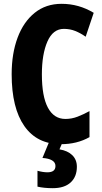

<svg xmlns="http://www.w3.org/2000/svg" viewBox="-20 -744 534 1004"><path d="M314 -593Q257 -593 228 -527Q199 -461 199 -355Q199 -240 230.5 -181Q262 -122 322 -122Q355 -122 386 -134Q417 -146 448 -163V-27Q383 10 298 10Q174 10 107.5 -84.5Q41 -179 41 -356Q41 -464 72 -547Q103 -630 161.5 -677Q220 -724 302 -724Q392 -724 470 -677L428 -552Q401 -571 373.5 -582Q346 -593 314 -593ZM382 128Q382 180 349.5 210Q317 240 256 240Q210 240 176 232V149Q205 157 228 157Q270 157 270 124Q270 105 252 94.5Q234 84 202 82L236 0H307L291 37Q334 44 358 67.5Q382 91 382 128Z"/></svg>

Font: Noto Sans Arabic ExtCond ExtBd
Style: Regular
Weight: 800
Width: 2
Designer: Monotype Design Team, Nadine Chahine, Nizar Qandah and Khaled Hosny
Foundry: Monotype Imaging Inc.
Version: Version 2.012; ttfautohint (v1.8.4.7-5d5b)